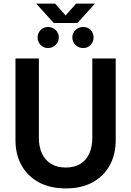

<svg xmlns="http://www.w3.org/2000/svg" viewBox="-20 -1030 729 1067"><path d="M346 17Q258 17 195.5 -17Q133 -51 99.5 -111.5Q66 -172 66 -251V-705H196V-263Q196 -214 213.5 -176.5Q231 -139 264.5 -119Q298 -99 346 -99Q393 -99 426 -119Q459 -139 476 -176.5Q493 -214 493 -263V-705H623V-251Q623 -172 590 -111.5Q557 -51 495 -17Q433 17 346 17ZM279 -902 181 -1010H286L371 -915H319L403 -1010H508L410 -902ZM247 -763Q222 -763 205.5 -780.5Q189 -798 189 -822Q189 -846 205.5 -863Q222 -880 247 -880Q272 -880 289.5 -863Q307 -846 307 -822Q307 -798 289.5 -780.5Q272 -763 247 -763ZM442 -763Q417 -763 399.5 -780.5Q382 -798 382 -822Q382 -846 399.5 -863Q417 -880 442 -880Q468 -880 484 -863Q500 -846 500 -822Q500 -798 484 -780.5Q468 -763 442 -763Z"/></svg>

Font: TikTok Sans 24pt SemiBold
Style: Regular
Weight: 600
Version: Version 4.000